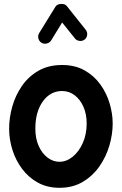

<svg xmlns="http://www.w3.org/2000/svg" viewBox="-20 -877 606 955"><path d="M289.1 -553.7Q353 -553.7 400.1 -527.3Q447.3 -501 478.5 -457.8Q509.8 -414.6 525.1 -363.3Q540.5 -312 540.5 -262.7Q540.5 -208.5 523.9 -152.3Q507.3 -96.2 474.1 -48.8Q440.9 -1.5 391.4 27.8Q341.8 57.1 275.9 57.1Q215.3 57.1 168.7 31.5Q122.1 5.9 90.1 -36.9Q58.1 -79.6 41.7 -131.8Q25.4 -184.1 25.4 -237.3Q25.4 -291 41 -346.7Q56.6 -402.3 88.9 -449.2Q121.1 -496.1 170.9 -524.9Q220.7 -553.7 289.1 -553.7ZM289.1 -424.3Q230 -424.3 192.9 -372.3Q155.8 -320.3 155.8 -237.3Q155.8 -187 172.9 -149.9Q189.9 -112.8 217.3 -92.5Q244.6 -72.3 275.9 -72.3Q310.5 -72.3 341.6 -97.4Q372.6 -122.6 391.8 -165.8Q411.1 -209 411.1 -262.7Q411.1 -309.6 395 -345.9Q378.9 -382.3 351.3 -403.3Q323.7 -424.3 289.1 -424.3ZM186 -664.6Q174.3 -671.9 170.9 -686Q167.5 -700.2 174.8 -712.4L255.9 -843.8Q264.2 -856.9 284.2 -857.4Q304.2 -857.9 312.5 -846.7L406.2 -729Q415 -718.3 413.6 -703.6Q412.1 -689 400.9 -680.2Q390.1 -671.9 375.5 -673.6Q360.8 -675.3 352.5 -686L289.1 -765.1L234.4 -675.8Q227.1 -664.1 212.6 -660.6Q198.2 -657.2 186 -664.6Z"/></svg>

Font: Mikhak Bold
Style: Regular
Weight: 700
Designer: Amin Abedi
Version: Version 3.3